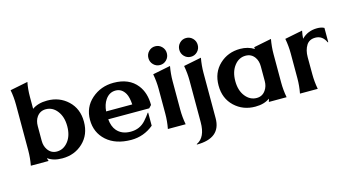

<svg xmlns="http://www.w3.org/2000/svg" viewBox="-100 -1176 3242 1788"><g transform="rotate(-15 1521.0 -282.5)"><path d="M64.5 0Q78.1 -73.2 78.1 -143.6V-583.5Q78.1 -659.2 64.5 -728L235.4 -762.2Q222.2 -698.2 222.2 -619.6V-506.3Q278.8 -546.9 367.2 -546.9Q485.4 -546.9 566.4 -470.7Q648.4 -393.6 648.4 -268.6Q648.4 -143.6 566.4 -66.4Q485.4 9.8 367.2 9.8Q280.3 9.8 228 -29.8Q230 -13.7 235.8 0ZM334 -64.9Q398.4 -64.9 442.9 -121.1Q487.3 -177.2 487.3 -268.6Q487.3 -358.9 442.9 -416Q399.4 -472.2 334 -472.2Q278.3 -472.2 246.6 -426.8Q222.2 -391.6 222.2 -339.8V-197.3Q222.2 -148.4 246.6 -112.3Q278.8 -64.9 334 -64.9Z M1031.2 9.8Q881.3 9.3 793.9 -68.8Q707 -147 707 -269Q707 -391.1 794.9 -468.8Q883.8 -546.9 1006.8 -546.9Q1157.2 -546.9 1232.9 -449.7Q1292 -374.5 1292 -256.8L1267.6 -231H872.6Q879.4 -159.7 913.6 -120.1Q960.4 -65.4 1046.4 -65.4Q1135.3 -65.4 1191.9 -129.4Q1223.6 -165 1243.2 -194.8H1248V-68.8Q1153.3 9.8 1031.2 9.8ZM872.6 -307.1H1124.5Q1119.6 -378.4 1100.1 -413.1Q1066.9 -472.2 1006.8 -472.2Q945.8 -472.2 907.7 -416.5Q877.9 -372.6 872.6 -307.1Z M1407.2 -748.5Q1433.1 -774.9 1470.2 -774.9Q1507.3 -774.9 1533.2 -748.5Q1559.1 -722.2 1559.1 -684.6Q1559.1 -647 1533.2 -620.6Q1507.3 -594.2 1470.2 -594.2Q1433.1 -594.2 1407.2 -620.6Q1381.3 -647 1381.3 -684.6Q1381.3 -722.2 1407.2 -748.5ZM1385.7 0Q1399.4 -71.8 1399.4 -143.6V-383.3Q1399.4 -452.6 1385.7 -527.8L1556.6 -562Q1543.5 -487.8 1543.5 -419.4V-143.6Q1543.5 -73.2 1557.1 0Z M1609.4 210V205.1Q1697.3 164.6 1697.3 17.6V-383.3Q1697.3 -452.6 1683.6 -527.8L1854.5 -562Q1841.3 -487.8 1841.3 -419.4V17.6Q1841.3 210 1609.4 210ZM1705.1 -748.5Q1731 -774.9 1768.1 -774.9Q1805.2 -774.9 1831.1 -748.5Q1856.9 -722.2 1856.9 -684.6Q1856.9 -647 1831.1 -620.6Q1805.2 -594.2 1768.1 -594.2Q1731 -594.2 1705.1 -620.6Q1679.2 -647 1679.2 -684.6Q1679.2 -722.2 1705.1 -748.5Z M2530.3 0H2358.9Q2364.7 -13.7 2366.7 -29.8Q2314.5 9.8 2227.5 9.8Q2109.4 9.8 2028.3 -66.4Q1946.3 -143.6 1946.3 -268.6Q1946.3 -393.6 2028.3 -470.7Q2109.4 -546.9 2227.5 -546.9Q2303.2 -546.9 2361.8 -509.8Q2360.4 -518.6 2358.9 -527.8L2529.8 -562Q2516.6 -487.8 2516.6 -419.4V-143.6Q2516.6 -73.2 2530.3 0ZM2260.7 -64.9Q2316.9 -64.9 2348.1 -112.3Q2372.6 -148.4 2372.6 -197.3V-339.8Q2372.6 -391.6 2348.1 -426.8Q2316.4 -472.2 2260.7 -472.2Q2195.3 -472.2 2151.9 -416Q2107.4 -358.9 2107.4 -268.6Q2107.4 -177.2 2151.9 -121.1Q2196.3 -64.9 2260.7 -64.9Z M2659.2 0Q2672.9 -71.8 2672.9 -143.6V-383.8Q2672.9 -455.6 2659.2 -527.8L2830.1 -562Q2821.8 -522.9 2819.8 -485.8Q2879.4 -546.9 2970.2 -546.9Q3009.8 -546.9 3037.6 -532.2V-394.5H3032.7Q3000 -466.3 2931.2 -466.3Q2872.6 -466.3 2845.2 -422.9Q2816.4 -377 2816.4 -309.6L2816.9 -143.6Q2816.9 -73.2 2830.6 0Z"/></g></svg>

Font: Classica
Style: Bold
Weight: 700
Designer: Wojciech Kalinowski "wmk69" (wmk69@o2.pl)
Foundry: Wojciech Kalinowski "wmk69" (wmk69@o2.pl)
Version: Version 2.1.1; 2021-05-14